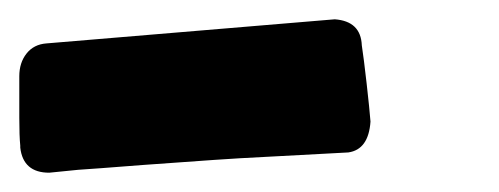

<svg xmlns="http://www.w3.org/2000/svg" viewBox="-31 -906 517 199"><path d="M50 -730 20 -727Q-7 -727 -10 -753V-755Q-11 -765 -11 -784V-827Q-11 -841 -3.5 -850.5Q4 -860 17 -861L316 -886Q343 -884 344 -859Q346 -846 349 -819.5Q352 -793 353 -780Q351 -751 330 -748L218 -742Q214 -742 117 -735Q66 -731 50 -730Z"/></svg>

Font: Bangerz Fix
Style: Regular
Weight: 400
Designer: vernon adams
Foundry: Vernon Adams
Version: Version 2.10;December 28, 2023;FontCreator 13.0.0.2683 64-bi